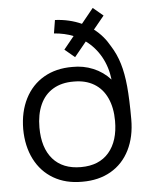

<svg xmlns="http://www.w3.org/2000/svg" viewBox="-55 -828 693 889"><g transform="rotate(-5 291.0 -383.0)"><path d="M542.5 -253.5Q542.5 -172 512 -111Q481.5 -50 424.8 -17.2Q368 15.5 291.5 15Q215 15.5 158.5 -17.5Q102 -50.5 71.2 -111Q40.5 -171.5 40 -251.5Q40.5 -332 71.5 -392.8Q102.5 -453.5 159 -486.2Q215.5 -519 291.5 -518.5Q342.5 -519.5 388.2 -500.5Q434 -481.5 467.5 -444.5Q460.5 -504 433.8 -551.5Q407 -599 364 -630.5L308.5 -562.5L262 -601.5L310 -660.5Q270.5 -676.5 220.5 -680.5L230.5 -742Q297 -739 353.5 -713.5L409.5 -782.5L456.5 -743L406.5 -682Q450 -649 478.5 -598.5Q503.5 -559 517.2 -513.2Q531 -467.5 536.8 -406.2Q542.5 -345 542.5 -253.5ZM467 -252.5Q467 -314 446.2 -359Q425.5 -404 386 -427.5Q346.5 -451 291.5 -450.5Q235.5 -451 195.8 -427.2Q156 -403.5 135.8 -358.5Q115.5 -313.5 115.5 -252Q115.5 -157.5 161.2 -105.2Q207 -53 291.5 -53Q376 -53 421.5 -106Q467 -159 467 -252.5Z"/></g></svg>

Font: CCSD_manrope
Style: Regular
Weight: 400
Designer: Mikhail Sharanda
Foundry: Mikhail Sharanda
Version: Version 4.503